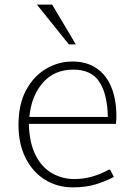

<svg xmlns="http://www.w3.org/2000/svg" viewBox="-20 -806 588 836"><path d="M297.9 9.8Q228.5 9.8 174.8 -24.2Q121.1 -58.1 90.8 -119.4Q60.5 -180.7 60.5 -262.2Q60.5 -351.6 93.5 -413.1Q126.5 -474.6 180.2 -506.3Q233.9 -538.1 295.9 -538.1Q356.9 -538.1 399.7 -509.3Q442.4 -480.5 464.6 -427Q486.8 -373.5 486.8 -298.8Q486.8 -291 486.3 -284.4Q485.8 -277.8 485.4 -273.2Q484.9 -268.6 484.4 -266.6H105.5Q107.9 -183.6 135 -130.4Q162.1 -77.1 206.5 -51.8Q251 -26.4 303.7 -26.4Q343.3 -26.4 380.4 -36.9Q417.5 -47.4 454.1 -67.4H459.5L475.6 -35.6Q439 -16.1 396.2 -3.2Q353.5 9.8 297.9 9.8ZM107.9 -296.9H449.7Q447.3 -397.9 412.1 -450.4Q377 -502.9 299.8 -502.9Q215.8 -502.9 166 -445.1Q116.2 -387.2 107.9 -296.9ZM279.8 -612.8 140.6 -786.1H207L310.1 -612.8Z"/></svg>

Font: Comme Thin
Style: Regular
Weight: 250
Version: Version 1.000;gftools[0.9.27]